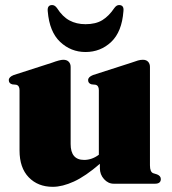

<svg xmlns="http://www.w3.org/2000/svg" viewBox="-20 -710 663 742"><path d="M55.5 -128.5V-361.5Q55.5 -379.5 42.5 -382.5L27.5 -384Q14 -387.5 14 -400.5Q14 -412.5 33 -420L180.5 -467.5Q211.5 -479 224.5 -479Q238.5 -479 245.8 -471.2Q253 -463.5 253 -451.5V-153.5Q253 -92 305 -92Q335.5 -92 362 -112V-361.5Q362 -379.5 349 -382.5L334 -384Q320.5 -387.5 320.5 -400.5Q320.5 -412.5 339.5 -420L487 -467.5Q503.5 -473.5 513 -476.2Q522.5 -479 532 -479Q545.5 -479 552.5 -471.2Q559.5 -463.5 559.5 -451.5V-71Q559.5 -45 572.5 -40.5L587 -36Q601.5 -30 601.5 -18Q601.5 0 579 0H419.5Q398 0 382 -17.8Q366 -35.5 366 -60V-77Q310.5 -29 265.8 -8.5Q221 12 184 12Q126.5 12 91 -24.8Q55.5 -61.5 55.5 -128.5ZM310.5 -616.5Q350 -616.5 375.5 -632.2Q401 -648 421.5 -678.5Q430 -690.5 440 -690.5Q460 -690.5 457 -666.5Q451 -587 409.8 -548Q368.5 -509 310.5 -509Q254 -509 212.5 -548Q171 -587 164.5 -666.5Q162 -690.5 181.5 -690.5Q192 -690.5 200.5 -678.5Q221.5 -645.5 248.5 -631Q275.5 -616.5 310.5 -616.5Z"/></svg>

Font: Fraunces 72pt S000 Black
Style: Regular
Weight: 900
Version: Version 1.000; ttfautohint (v1.8.3)